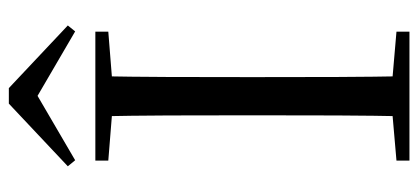

<svg xmlns="http://www.w3.org/2000/svg" viewBox="-282 -687 969 445"><g transform="rotate(-90 202.5 -464.5)"><path d="M220.8 -928.5H184.8L39.6 -791.8L53.6 -774.8L231.8 -878.9H173.8L352.2 -774.8L366 -791.8ZM52.8 0H351.6V-30.1L212.5 -42.1H190.9L52.8 -30.1ZM155.3 0H248.5C246.3 -111.5 246.3 -223.9 246.3 -337V-391.1C246.3 -504.5 246.3 -617.8 248.5 -728H155.3C157.7 -616.6 157.7 -504.3 157.7 -391.1V-336.8C157.7 -223.3 157.7 -110.8 155.3 0ZM52.8 -698 190.9 -686.9H212.5L351.6 -698V-728H52.8Z"/></g></svg>

Font: Source Han Serif TW VF
Style: Regular
Weight: 250
Designer: Ryoko NISHIZUKA 西塚涼子 (kana & ideographs); Frank Grießhammer (Latin, Greek & Cyrillic); Wenlong ZHANG 张文龙 (bopomofo); San
Foundry: Adobe
Version: Version 2.002;hotconv 1.1.0;makeotfexe 2.6.0